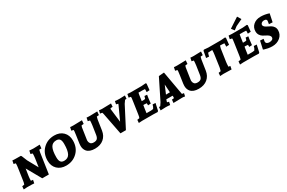

<svg xmlns="http://www.w3.org/2000/svg" viewBox="137 -2063 5057 3388"><g transform="rotate(-30 2665.5 -369.5)"><path d="M653 -540 646 -467 602 -466Q595 -444 591 -418L530 -3H395L228 -299L206 -157Q200 -121 200 -65L241 -61L228 4Q185 0 86 0L14 4L19 -58L64 -65Q77 -98 81 -134L115 -366Q124 -418 124 -465L83 -474L96 -540Q116 -536 164 -536L266 -535L277 -521Q314 -428 322 -411L437 -202L462 -370Q469 -422 469 -466L429 -478L442 -541L523 -536Z M1198 -310Q1198 -164 1105.5 -74Q1013 16 876 16Q766 16 698.5 -49.5Q631 -115 631 -225Q631 -371 723.5 -461.5Q816 -552 954 -552Q1064 -552 1131 -486.5Q1198 -421 1198 -310ZM795 -201Q795 -133 817.5 -104.5Q840 -76 887 -76Q967 -76 1000.5 -139.5Q1034 -203 1034 -334Q1034 -403 1012 -431.5Q990 -460 943 -460Q862 -460 828.5 -396Q795 -332 795 -201Z M1304 -47Q1266 -92 1266 -160Q1266 -181 1269 -204L1293 -368Q1302 -423 1302 -441Q1302 -459 1301 -465L1259 -474L1273 -540Q1293 -536 1340 -536L1514 -540L1508 -469L1463 -465Q1449 -432 1449 -416L1416 -195Q1415 -186 1415 -178Q1415 -147 1434.5 -121.5Q1454 -96 1502 -96Q1550 -96 1572.5 -119.5Q1595 -143 1602 -195L1628 -368Q1636 -429 1636 -465L1594 -474L1608 -540Q1632 -536 1680 -536L1825 -540L1819 -469L1774 -465Q1761 -422 1761 -416L1729 -204Q1714 -105 1645 -47Q1576 11 1465 11Q1354 11 1304 -47Z M1987 0 1900 -447 1891 -475 1849 -482 1862 -542Q1894 -536 1923 -536L2106 -540L2101 -474L2057 -472Q2056 -472 2051 -455L2084 -181L2209 -453L2215 -472L2175 -482L2187 -542Q2234 -536 2277 -536L2389 -540L2384 -474L2354 -473Q2318 -426 2312 -413L2098 0Z M2621 -463Q2612 -418 2612 -414L2596 -304H2642Q2653 -304 2669 -311L2683 -359L2735 -355Q2727 -307 2725 -292L2713 -188L2656 -184L2655 -227Q2631 -231 2615 -231H2603Q2586 -232 2586 -231L2574 -157L2563 -78H2648Q2673 -78 2701 -84Q2711 -99 2721 -119Q2728 -139 2733 -158L2791 -155L2759 -11L2743 3Q2674 0 2658 0H2427L2359 4L2364 -58L2409 -65Q2419 -80 2426 -134L2460 -366Q2470 -422 2470 -440.5Q2470 -459 2469 -465L2426 -474L2440 -540Q2473 -536 2507 -536H2726L2813 -543L2825 -530L2812 -403L2751 -399L2753 -446Q2752 -447 2752 -452.5Q2752 -458 2751 -460Q2730 -463 2693 -463Z M3313 -54 3300 6Q3274 0 3246 0L3065 4L3071 -61L3110 -64L3118 -81L3116 -115H2988L2977 -83L2972 -64L3009 -54L2996 6Q2951 0 2909 0L2803 4L2808 -61L2834 -63L2874 -123L3079 -536L3188 -545L3274 -60ZM3094 -355 3024 -190 3105 -191Z M3419 -47Q3381 -92 3381 -160Q3381 -181 3384 -204L3408 -368Q3417 -423 3417 -441Q3417 -459 3416 -465L3374 -474L3388 -540Q3408 -536 3455 -536L3629 -540L3623 -469L3578 -465Q3564 -432 3564 -416L3531 -195Q3530 -186 3530 -178Q3530 -147 3549.5 -121.5Q3569 -96 3617 -96Q3665 -96 3687.5 -119.5Q3710 -143 3717 -195L3743 -368Q3751 -429 3751 -465L3709 -474L3723 -540Q3747 -536 3795 -536L3940 -540L3934 -469L3889 -465Q3876 -422 3876 -416L3844 -204Q3829 -105 3760 -47Q3691 11 3580 11Q3469 11 3419 -47Z M4283 -463 4269 -414 4231 -157Q4225 -116 4225 -65L4261 -61L4249 4Q4182 0 4084 0L4016 4L4021 -58L4066 -65Q4078 -100 4084 -134L4117 -366Q4125 -412 4125 -463H4097Q4067 -463 4037 -459Q4034 -450 4034 -446Q4026 -428 4019 -391L3960 -395L3985 -530L4001 -543Q4071 -536 4085 -536H4343L4429 -543L4442 -530L4428 -395L4368 -391Q4370 -414 4370 -427Q4370 -440 4369.5 -446.5Q4369 -453 4370 -459Q4348 -463 4316 -463Z M4683 -463Q4674 -418 4674 -414L4658 -304H4704Q4715 -304 4731 -311L4745 -359L4797 -355Q4789 -307 4787 -292L4775 -188L4718 -184L4717 -227Q4693 -231 4677 -231H4665Q4648 -232 4648 -231L4636 -157L4625 -78H4710Q4735 -78 4763 -84Q4773 -99 4783 -119Q4790 -139 4795 -158L4853 -155L4821 -11L4805 3Q4736 0 4720 0H4489L4421 4L4426 -58L4471 -65Q4481 -80 4488 -134L4522 -366Q4532 -422 4532 -440.5Q4532 -459 4531 -465L4488 -474L4502 -540Q4535 -536 4569 -536H4788L4875 -543L4887 -530L4874 -403L4813 -399L4815 -446Q4814 -447 4814 -452.5Q4814 -458 4813 -460Q4792 -463 4755 -463ZM4798 -755 4844 -679Q4725 -623 4708 -614L4643 -565L4597 -623Z M5008 -182 4999 -124Q4999 -121 5008 -99Q5033 -77 5069 -77Q5105 -77 5127 -91Q5149 -105 5149 -131Q5149 -157 5128.5 -175.5Q5108 -194 5078.5 -208.5Q5049 -223 5019.5 -240.5Q4990 -258 4969.5 -290Q4949 -322 4949 -366Q4949 -447 5007.5 -497Q5066 -547 5154 -547Q5242 -547 5326 -518L5292 -354L5219 -358Q5229 -424 5229 -426L5223 -443Q5208 -461 5177.5 -461Q5147 -461 5126.5 -445.5Q5106 -430 5106 -406.5Q5106 -383 5126.5 -366Q5147 -349 5176.5 -335.5Q5206 -322 5235.5 -305Q5265 -288 5285.5 -257.5Q5306 -227 5306 -186Q5306 -99 5240.5 -44Q5175 11 5080 11Q5035 11 4991 2.5Q4947 -6 4925 -14L4903 -23L4939 -186Z"/></g></svg>

Font: Andada SC
Style: Bold Italic
Weight: 700
Italic angle: -8.29999°
Designer: Carolina Giovagnoli
Foundry: Carolina Giovagnoli
Version: Version 1.003